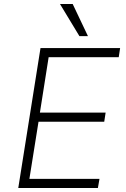

<svg xmlns="http://www.w3.org/2000/svg" viewBox="-20 -947 634 967"><path d="M72 0 184 -705H585L578 -659H225L181 -380H512L505 -334H174L128 -46H481L473 0ZM380 -765 282 -927H346L423 -765Z"/></svg>

Font: Nunito Sans 7pt SemiCondensed ExtraLight
Style: Italic
Weight: 250
Width: 4
Italic angle: -9°
Designer: Vernon Adams
Foundry: Vernon Adams
Version: Version 3.101;gftools[0.9.27]